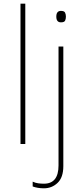

<svg xmlns="http://www.w3.org/2000/svg" viewBox="-20 -780 454 1040"><path d="M117 0H91V-760H117ZM285 -690Q285 -659 310 -659Q328 -659 332.5 -668Q337 -677 337 -690Q337 -702 332.5 -711.5Q328 -721 310 -721Q285 -721 285 -690ZM218 240Q261 240 292 210.5Q323 181 323 120V-528H297V116Q297 215 218 215Q203 215 187.5 213Q172 211 157 204V230Q184 240 218 240Z"/></svg>

Font: Noto Sans UI Thin
Style: Regular
Weight: 250
Designer: Monotype Design Team
Foundry: Monotype Imaging Inc.
Version: Version 1.901